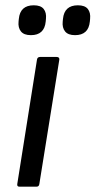

<svg xmlns="http://www.w3.org/2000/svg" viewBox="-20 -702 359 722"><path d="M262.2 -569.8Q235.8 -569.8 224.6 -584Q213.4 -598.1 215.8 -621.1L216.8 -630.9Q221.7 -682.1 272.9 -682.1Q299.3 -682.1 310.3 -668.2Q321.3 -654.3 318.8 -630.9L317.9 -621.1Q313 -569.8 262.2 -569.8ZM96.2 -569.8Q69.8 -569.8 58.6 -584Q47.4 -598.1 49.8 -621.1L50.8 -630.9Q55.7 -682.1 106.9 -682.1Q133.3 -682.1 144.3 -668.2Q155.3 -654.3 152.8 -630.9L151.9 -621.1Q147 -569.8 96.2 -569.8ZM53.2 0Q43.5 0 44.9 -9.8L119.1 -478Q120.6 -487.8 130.9 -487.8H192.9Q198.2 -487.8 200.9 -485.4Q203.6 -482.9 203.1 -478L127.9 -9.8Q126.5 0 117.2 0Z"/></svg>

Font: Sofia Sans
Style: Italic
Weight: 400
Italic angle: -9°
Designer: Botio Nikoltchev, Ani Petrova
Foundry: lettersoup
Version: Version 4.100